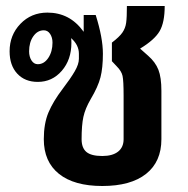

<svg xmlns="http://www.w3.org/2000/svg" viewBox="-20 -610 626 640"><path d="M518 -307V-146Q518 -71 467 -30.5Q416 10 321 10Q227 10 176.5 -30.5Q126 -71 126 -146Q126 -198 141.5 -235Q157 -272 189 -314Q215 -348 229 -372Q243 -396 243 -414V-431Q243 -460 217 -483Q218 -477 218 -467Q218 -411 186 -374Q154 -337 106 -337Q63 -337 37.5 -364.5Q12 -392 12 -439Q12 -493 48 -530.5Q84 -568 138 -568Q175 -568 205 -552.5Q235 -537 259 -504V-560H299Q323 -484 323 -431Q323 -384 315 -352.5Q307 -321 282 -279Q264 -248 258 -220.5Q252 -193 252 -146Q252 -117 268 -103.5Q284 -90 321 -90Q355 -90 373.5 -104.5Q392 -119 392 -146V-291Q392 -341 388.5 -357Q385 -373 369 -389L353 -406V-468Q378 -487 388 -501.5Q398 -516 400.5 -534Q403 -552 403 -590H529Q529 -535 512 -506Q495 -477 447 -448L474 -424Q498 -403 508 -377.5Q518 -352 518 -307ZM155 -468Q155 -485 147 -497Q139 -509 126 -509Q105 -509 91 -489Q77 -469 77 -439Q77 -421 85 -408.5Q93 -396 106 -396Q127 -396 141 -417Q155 -438 155 -468Z"/></svg>

Font: KoHo
Style: Bold
Weight: 700
Designer: Cadson Demak & Katatrad Team
Foundry: Cadson Demak Co.,Ltd.
Version: Version 1.000; ttfautohint (v1.6)